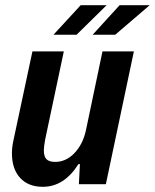

<svg xmlns="http://www.w3.org/2000/svg" viewBox="-20 -710 597 740"><path d="M388 0H284L288 -78L282 -77Q227 10 145 10Q89 10 57.5 -24.5Q26 -59 26 -119Q26 -143 32 -170L105 -512H226L154 -172Q149 -144 149 -131Q149 -106 159.5 -96Q170 -86 193 -86Q234 -86 266.5 -119.5Q299 -153 311 -207L375 -512H496ZM291 -690H391L275 -576H186ZM441 -690H557L424 -576H337Z"/></svg>

Font: Decalotype SemiBold Italic
Style: Regular
Weight: 600
Italic angle: -12°
Designer: Alfredo Marco Pradil
Foundry: Alfredo Marco Pradil
Version: Version 1.0